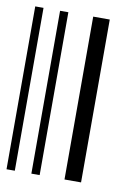

<svg xmlns="http://www.w3.org/2000/svg" viewBox="-72 -637 474 685"><g transform="rotate(10 165.0 -295.0)"><path d="M0 0V-590H30V0ZM90 0V-590H120V0ZM210 0V-590H270V0Z"/></g></svg>

Font: Libre Barcode 128
Style: Regular
Weight: 400
Version: Version 1.005; ttfautohint (v1.8.3)